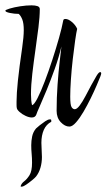

<svg xmlns="http://www.w3.org/2000/svg" viewBox="-21 -473 399 719"><path d="M239 1Q222 1 206.5 -15.5Q191 -32 191 -58Q191 -107 194.5 -155.5Q198 -204 202.5 -242.5Q207 -281 209 -299Q199 -257 184 -215Q169 -173 154 -136.5Q139 -100 128 -75.5Q117 -51 115 -44Q111 -33 98 -33Q88 -33 75 -39Q62 -45 52.5 -53.5Q43 -62 42 -68Q41 -73 41 -79.5Q41 -86 41 -93Q41 -122 46 -170.5Q51 -219 62 -294Q68 -335 68 -360Q68 -386 62.5 -400Q57 -414 49 -421Q33 -421 16 -424.5Q-1 -428 -1 -433Q-1 -436 15.5 -441Q32 -446 55 -449.5Q78 -453 97 -453Q111 -453 119.5 -450Q128 -447 128 -439Q128 -411 123 -370.5Q118 -330 111.5 -285Q105 -240 100 -197Q95 -154 95 -120Q95 -108 96 -97.5Q97 -87 99 -79Q107 -81 119.5 -105.5Q132 -130 146.5 -168Q161 -206 175 -249Q189 -292 200 -331Q211 -370 216 -397Q217 -402 224 -402Q235 -402 248.5 -390.5Q262 -379 268 -365Q265 -353 260.5 -322Q256 -291 251.5 -251.5Q247 -212 244.5 -174.5Q242 -137 242 -111Q242 -80 247 -72Q252 -64 259 -64Q267 -64 277.5 -78Q288 -92 299 -113Q310 -134 321 -154.5Q332 -175 340.5 -189Q349 -203 354 -203Q358 -203 358 -198Q358 -195 355 -187Q351 -177 341.5 -154.5Q332 -132 319 -105.5Q306 -79 292 -55Q278 -31 264 -15Q250 1 239 1ZM59 226 56 225Q59 214 69.5 206Q80 198 89.5 183Q99 168 99 136Q99 119 97.5 103Q96 87 96 71Q96 54 99.5 37.5Q103 21 114 8Q118 4 128 -4Q138 -12 148.5 -19Q159 -26 166 -26H169Q171 -25 171 -22Q171 -19 171 -17Q152 -7 143 13.5Q134 34 134 62Q134 75 135 88.5Q136 102 136 115Q136 136 130.5 155Q125 174 114 188Q110 193 99 202Q88 211 77 218.5Q66 226 60 226Z"/></svg>

Font: Comforter
Style: Regular
Weight: 400
Designer: Robert E. Leuschke
Foundry: Robert E. Leuschke
Version: Version 1.013; ttfautohint (v1.8.3)